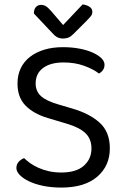

<svg xmlns="http://www.w3.org/2000/svg" viewBox="-20 -834 563 867"><path d="M393 -164Q393 -206 366.5 -232Q340 -258 283 -275L196 -301Q132 -320 95.5 -357Q59 -394 59 -457Q59 -495 73.5 -525.5Q88 -556 115 -577Q142 -598 179.5 -609.5Q217 -621 264 -621Q304 -621 338.5 -614.5Q373 -608 398.5 -596.5Q424 -585 438 -571Q452 -557 452 -542Q452 -528 445 -518Q438 -508 427 -502Q401 -522 359.5 -537Q318 -552 267 -552Q208 -552 174.5 -527Q141 -502 141 -457Q141 -422 165 -400Q189 -378 245 -362L306 -344Q385 -321 430.5 -279.5Q476 -238 476 -164Q476 -85 419 -36Q362 13 257 13Q211 13 173.5 5Q136 -3 109.5 -16Q83 -29 68.5 -44.5Q54 -60 54 -75Q54 -92 64.5 -103.5Q75 -115 89 -120Q100 -109 116 -97.5Q132 -86 153 -76.5Q174 -67 200 -61Q226 -55 257 -55Q324 -55 358.5 -85.5Q393 -116 393 -164ZM353 -814Q371 -812 384 -803.5Q397 -795 397 -781Q397 -769 389.5 -760Q382 -751 371 -740L311 -680Q300 -669 289.5 -664.5Q279 -660 265 -660Q250 -660 238.5 -666Q227 -672 216 -685L133 -773Q133 -792 142 -802Q151 -812 166 -812Q177 -812 187 -806Q197 -800 211 -784L265 -721Z"/></svg>

Font: Baloo 2 Latin
Style: Regular
Weight: 400
Designer: Sarang Kulkarni and Ek Type
Foundry: Ek Type
Version: Version 1.001